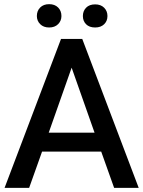

<svg xmlns="http://www.w3.org/2000/svg" viewBox="-20 -902 688 922"><path d="M216 -882Q243 -882 259 -866Q275 -850 275 -825Q275 -802 259 -786Q243 -770 216 -770Q189 -770 173 -786Q157 -802 157 -825Q157 -850 173 -866Q189 -882 216 -882ZM437 -881Q464 -881 480 -865Q496 -849 496 -825Q496 -801 480 -785.5Q464 -770 437 -770Q409 -770 393.5 -785.5Q378 -801 378 -825Q378 -849 393.5 -865Q409 -881 437 -881ZM273 -715H375L646 0H528L466 -174H182L120 0H2ZM324 -577 214 -265H434Z"/></svg>

Font: Freesentation 6 SemiBold
Style: Regular
Weight: 600
Designer: glyphs from Roboto by Christian Robertson / Hangul glyphs from Noto Sans CJK(Source Han Sans) by Jang Soo-young and Kang
Foundry: PT&
Version: Version 2.001